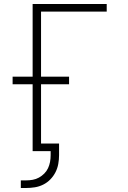

<svg xmlns="http://www.w3.org/2000/svg" viewBox="-20 -755 640 959"><path d="M110 184H84V146H110Q127 146 143.5 143Q160 140 174.5 132Q189 124 201 112Q213 100 220 85Q227 70 230 53.5Q233 37 233 20V0H143V-334H43V-372H143V-735H513V-697H185V-372H325V-334H185V-38H275V20Q275 42 271 64Q267 86 257 105.5Q247 125 231.5 141Q216 157 196 167Q176 177 154 180.5Q132 184 110 184Z"/></svg>

Font: Iosevka SS04 XLt Ex
Style: Regular
Weight: 200
Width: 7
Monospace: yes
Designer: Belleve Invis
Foundry: Belleve Invis
Version: Version 19.0.0; ttfautohint (v1.8.4)